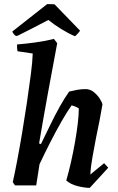

<svg xmlns="http://www.w3.org/2000/svg" viewBox="-20 -901 571 933"><path d="M416 12Q392 12 357.5 3.5Q323 -5 302 -24Q314 -65 325 -113.5Q336 -162 344.5 -210.5Q353 -259 358 -301.5Q363 -344 363 -374Q348 -384 328 -389Q307 -360 279.5 -312Q252 -264 224 -209Q196 -154 172 -103L156 0H53L42 -16Q51 -55 63 -118Q75 -181 87.5 -255.5Q100 -330 111 -404Q122 -478 130 -540.5Q138 -603 139 -641L65 -652Q62 -667 63 -685Q103 -688 153.5 -695Q204 -702 242 -712L258 -691Q235 -570 212 -443.5Q189 -317 170 -204L179 -201Q201 -246 224 -293.5Q247 -341 270.5 -383Q294 -425 316 -456Q336 -461 355.5 -464.5Q375 -468 396 -468Q417 -468 434.5 -454.5Q452 -441 463.5 -423.5Q475 -406 478 -394Q472 -358 464 -316.5Q456 -275 447 -233Q438 -185 429.5 -138.5Q421 -92 419 -53L486 -108L506 -86ZM344 -725Q313 -738 277.5 -760Q242 -782 215 -804Q185 -788 145 -767.5Q105 -747 67 -728L58 -726Q53 -728 47 -735.5Q41 -743 40 -748L209 -881Q217 -881 226.5 -881Q236 -881 245 -880L369 -752Q366 -747 357.5 -737.5Q349 -728 344 -725Z"/></svg>

Font: Labrada SemiBold
Style: Italic
Weight: 600
Italic angle: -7°
Designer: Mercedes Jáuregui
Foundry: Omnibus-Type Team
Version: Version 1.000; ttfautohint (v1.8.4.7-5d5b)